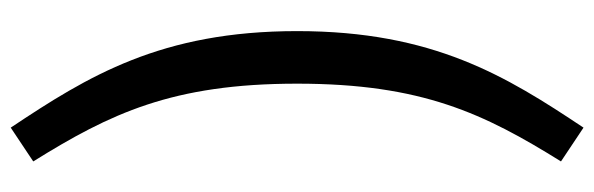

<svg xmlns="http://www.w3.org/2000/svg" viewBox="-395 -557 1108 358"><g transform="rotate(90 159.0 -378.0)"><path d="M218 -912C122 -768 38 -632 38 -378C38 -124 122 12 218 156L281 114C192 -29 136 -145 136 -378C136 -611 192 -727 281 -870Z"/></g></svg>

Font: Glow Sans SC Condensed Medium
Style: Regular
Weight: 600
Width: 3
Designer: Ryoko NISHIZUKA (kana, bopomofo & ideographs); Paul D. Hunt (Latin, Greek & Cyrillic); Sandoll Communications, Soo-young
Version: Version 0.93